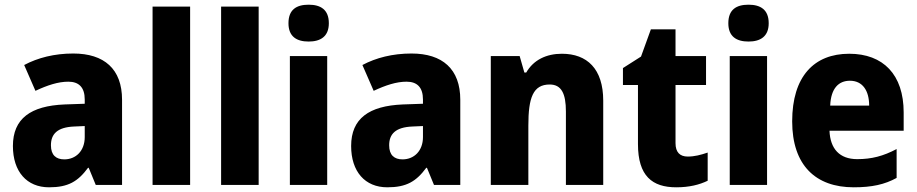

<svg xmlns="http://www.w3.org/2000/svg" viewBox="-20 -854 3908 818"><path d="M292 -626C212 -626 141 -608 83 -577L131 -467C182 -491 228 -506 271 -506C316 -506 341 -482 341 -430V-412L255 -409C111 -403 35 -349 35 -232C35 -123 94 -56 189 -56C271 -56 312 -81 355 -139H358L388 -66H500V-429C500 -560 424 -626 292 -626ZM296 -315 341 -317V-270C341 -211 303 -175 254 -175C219 -175 197 -193 197 -235C197 -283 224 -312 296 -315Z M790 -66V-826H630V-66Z M1082 -66V-826H922V-66Z M1295 -834C1243 -834 1209 -813 1209 -755C1209 -698 1244 -677 1295 -677C1345 -677 1381 -698 1381 -755C1381 -813 1346 -834 1295 -834ZM1374 -615H1215V-66H1374Z M1733 -626C1653 -626 1582 -608 1524 -577L1572 -467C1623 -491 1669 -506 1712 -506C1757 -506 1782 -482 1782 -430V-412L1696 -409C1552 -403 1476 -349 1476 -232C1476 -123 1535 -56 1630 -56C1712 -56 1753 -81 1796 -139H1799L1829 -66H1941V-429C1941 -560 1865 -626 1733 -626ZM1737 -315 1782 -317V-270C1782 -211 1744 -175 1695 -175C1660 -175 1638 -193 1638 -235C1638 -283 1665 -312 1737 -315Z M2374 -625C2308 -625 2253 -599 2222 -545H2214L2194 -615H2071V-66H2231V-319C2231 -438 2251 -494 2322 -494C2372 -494 2391 -455 2391 -379V-66H2550V-425C2550 -561 2481 -625 2374 -625Z M2910 -187C2877 -187 2858 -205 2858 -244V-492H2988V-615H2858V-729H2753L2711 -613L2634 -564V-492H2698V-240C2698 -104 2759 -56 2861 -56C2917 -56 2960 -67 2995 -84V-204C2966 -194 2939 -187 2910 -187Z M3169 -834C3117 -834 3083 -813 3083 -755C3083 -698 3118 -677 3169 -677C3219 -677 3255 -698 3255 -755C3255 -813 3220 -834 3169 -834ZM3248 -615H3089V-66H3248Z M3598 -625C3448 -625 3355 -528 3355 -337C3355 -150 3455 -56 3617 -56C3695 -56 3749 -68 3800 -96V-219C3743 -189 3694 -176 3632 -176C3557 -176 3517 -220 3514 -297H3830V-375C3830 -536 3743 -625 3598 -625ZM3601 -510C3655 -510 3683 -468 3683 -404H3517C3520 -479 3554 -510 3601 -510Z"/></svg>

Font: Noto Sans Malayalam UI SemiCondensed ExtraBold
Style: Regular
Weight: 800
Width: 4
Designer: Jelle Bosma - Monotype Design Team
Foundry: Monotype Imaging Inc.
Version: Version 2.104